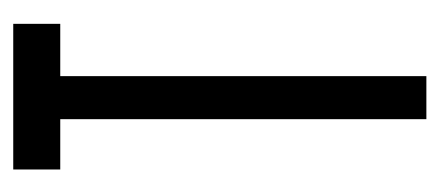

<svg xmlns="http://www.w3.org/2000/svg" viewBox="-207 -457 664 290"><g transform="rotate(-90 125.0 -312.0)"><path d="M90 0V-553H14V-624H234V-553H155V0Z"/></g></svg>

Font: Inconsolata UltraCondensed SemiBold
Style: Regular
Weight: 600
Width: 1
Monospace: yes
Designer: Raph Levien, Cyreal, Brenton Simpson
Foundry: Raph Levien, Cyreal, Google
Version: Version 3.001; ttfautohint (v1.8.2.53-6de2)